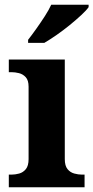

<svg xmlns="http://www.w3.org/2000/svg" viewBox="-20 -786 392 806"><path d="M17 0V-53H29Q44 -53 60.5 -57.5Q77 -62 88.5 -76Q100 -90 100 -118V-422Q100 -449 88 -462Q76 -475 59.5 -479Q43 -483 29 -483H17V-536H252V-118Q252 -90 263.5 -76Q275 -62 292 -57.5Q309 -53 323 -53H335V0ZM98 -619Q113 -638 131.5 -664Q150 -690 167.5 -717Q185 -744 195 -766H352V-756Q343 -743 321.5 -723Q300 -703 273 -681Q246 -659 218 -639.5Q190 -620 166 -606H98Z"/></svg>

Font: Noto Serif Oriya
Style: Bold
Weight: 700
Designer: David Williams
Foundry: Google LLC, David Williams
Version: Version 1.051; ttfautohint (v1.8.4.7-5d5b)